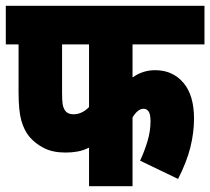

<svg xmlns="http://www.w3.org/2000/svg" viewBox="-20 -642 725 662"><path d="M437 -489V-375Q472 -400 515 -400Q575 -400 612 -357Q649 -314 649 -233Q649 -185 636.5 -134.5Q624 -84 594 -25L463 -88Q478 -120 488.5 -155Q499 -190 499 -224Q499 -248 492.5 -257.5Q486 -267 475 -267Q455 -267 437 -237V0H287V-133Q267 -123 247 -119.5Q227 -116 206 -116Q162 -116 131.5 -131.5Q101 -147 81 -171Q63 -193 53.5 -226.5Q44 -260 44 -325V-489H0V-622H685V-489ZM194 -489V-322Q194 -296 196 -283Q198 -270 205 -260Q214 -248 233 -248Q249 -248 263 -255Q277 -262 287 -273V-489Z"/></svg>

Font: Noto Sans ExtraCondensed Black
Style: Regular
Weight: 900
Width: 2
Designer: Monotype Design Team
Foundry: Monotype Imaging Inc.
Version: Version 2.013; ttfautohint (v1.8.4.7-5d5b)